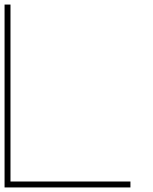

<svg xmlns="http://www.w3.org/2000/svg" viewBox="-20 -821 672 842"><path d="M0 1H552V-25H26V-801H0Z"/></svg>

Font: MintSans
Style: ExtraLight
Weight: 200
Version: Version 1.0